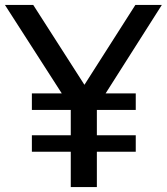

<svg xmlns="http://www.w3.org/2000/svg" viewBox="-30 -760 678 780"><path d="M99.5 -143.5V-210.5H257.5V-313.5H99.5V-380.5H221L-10 -740H105L313 -415.5L520 -740H627.5L399 -380.5H521.5V-313.5H363.5V-210.5H521.5V-143.5H363.5V0H257.5V-143.5Z"/></svg>

Font: Encode Sans Md
Style: Regular
Weight: 500
Designer: Multiple Designers
Foundry: Impallari Type
Version: Version 3.002; ttfautohint (v1.8.3) -l 8 -r 50 -G 200 -x 14 